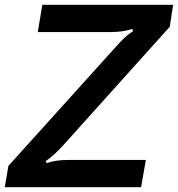

<svg xmlns="http://www.w3.org/2000/svg" viewBox="-51 -783 744 803"><path d="M-31 0 -16 -89 437 -591Q454 -610 468.5 -624Q483 -638 506 -653L502 -662Q462 -649 416 -649H107L126 -763H673L659 -671L213 -175Q175 -133 140 -109L144 -101Q184 -114 231 -114H559L539 0Z"/></svg>

Font: Open Sauce Sans SemiBold Italic
Style: Regular
Weight: 600
Italic angle: -10°
Designer: Alfredo Marco Pradil
Foundry: Creative Sauce Fz LLC
Version: Version 1.477